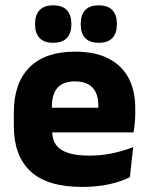

<svg xmlns="http://www.w3.org/2000/svg" viewBox="-20 -704 570 736"><path d="M295 12.5Q161 12.5 97 -47.2Q33 -107 33 -221.5V-272.5Q33 -385.5 93 -445.8Q153 -506 267.5 -506Q344.5 -506 395.8 -479.8Q447 -453.5 472.8 -405Q498.5 -356.5 498.5 -288.5V-272Q498.5 -253 496.8 -233.2Q495 -213.5 492 -196.5H354Q356 -225.5 356.5 -251.2Q357 -277 357 -298Q357 -328.5 347.5 -349.2Q338 -370 318.2 -381Q298.5 -392 267.5 -392Q221.5 -392 200.2 -367.2Q179 -342.5 179 -297V-252L180 -235.5V-200.5Q180 -181.5 186.2 -164.5Q192.5 -147.5 208.2 -134.8Q224 -122 251.8 -114.8Q279.5 -107.5 322.5 -107.5Q368 -107.5 410 -116.2Q452 -125 490.5 -140L478 -25Q444 -7.5 397.5 2.5Q351 12.5 295 12.5ZM114 -196.5V-291H461V-196.5ZM183.5 -540Q149 -540 131.8 -558.2Q114.5 -576.5 114.5 -609.5V-613.5Q114.5 -647 131.8 -665.2Q149 -683.5 183.5 -683.5Q219 -683.5 236.2 -665.2Q253.5 -647 253.5 -613.5V-609.5Q253.5 -576.5 236.2 -558.2Q219 -540 183.5 -540ZM358.5 -540Q323.5 -540 306.5 -558.2Q289.5 -576.5 289.5 -609.5V-613.5Q289.5 -647 306.5 -665.2Q323.5 -683.5 358.5 -683.5Q393.5 -683.5 410.8 -665.2Q428 -647 428 -613.5V-609.5Q428 -576.5 410.8 -558.2Q393.5 -540 358.5 -540Z"/></svg>

Font: Anek Bangla
Style: Bold
Weight: 700
Designer: Sulekha Rajkumar (Bangla), Yesha Goshar (Latin)
Foundry: Ek Type
Version: Version 1.003